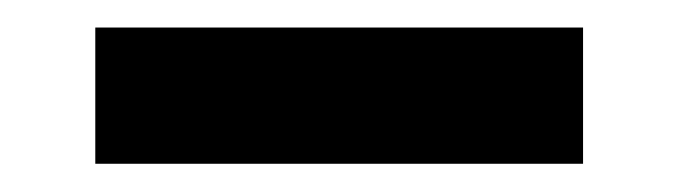

<svg xmlns="http://www.w3.org/2000/svg" viewBox="-20 -700 480 136"><path d="M47.5 -680.5H393V-584H47.5Z"/></svg>

Font: Karla
Style: Bold
Weight: 700
Designer: Jonathan Pinhorn
Version: Version 2.004; ttfautohint (v1.8.4.7-5d5b);gftools[0.9.33]